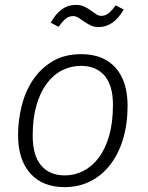

<svg xmlns="http://www.w3.org/2000/svg" viewBox="-20 -756 605 787"><path d="M54 -202Q54 -261 68.5 -320.5Q83 -380 114.5 -427.5Q146 -475 195 -504.5Q244 -534 313 -534Q404 -534 453.5 -478.5Q503 -423 503 -323Q503 -248 484.5 -186.5Q466 -125 432 -81Q398 -37 350.5 -13Q303 11 245 11Q154 11 104 -45.5Q54 -102 54 -202ZM312 -486Q271 -486 235 -468Q199 -450 172 -414Q145 -378 129.5 -324.5Q114 -271 114 -200Q114 -119 148.5 -78Q183 -37 246 -37Q286 -37 322 -55.5Q358 -74 385 -110Q412 -146 427.5 -200Q443 -254 443 -326Q443 -406 408.5 -446Q374 -486 312 -486ZM384 -645Q366 -645 351.5 -652Q337 -659 325 -667.5Q313 -676 302 -683Q291 -690 280 -690Q262 -690 248.5 -678.5Q235 -667 220 -646L188 -663Q228 -736 290 -736Q311 -736 325.5 -729Q340 -722 352 -713.5Q364 -705 374 -698Q384 -691 395 -691Q412 -691 425.5 -702Q439 -713 454 -734L487 -717Q446 -645 384 -645Z"/></svg>

Font: Glekhifnjqigglhiwekvrgaqftz
Style: Regular
Weight: 300
Italic angle: -8°
Designer: Carrois Corporate & Edenspiekermann
Foundry: Carrois Corporate GbR & Edenspiekermann AG
Version: Version 2.001